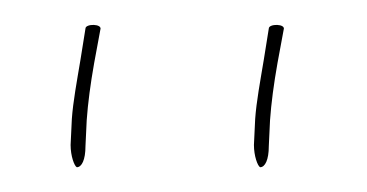

<svg xmlns="http://www.w3.org/2000/svg" viewBox="-20 -599 296 155"><path d="M37 -482C37 -473 40 -465 42 -464C46 -464 49 -470 49 -481L50 -502C51 -516 53 -531 56 -548L61 -575C63 -580 49 -580 49 -576L45 -551C42 -533 39 -517 38 -503ZM185 -482C185 -473 188 -465 190 -464C194 -464 197 -470 197 -481L198 -502C199 -516 201 -531 204 -548L209 -575C211 -580 197 -580 197 -576L193 -551C190 -533 187 -517 186 -503Z"/></svg>

Font: Stray Cat
Style: HlCn
Weight: 100
Version: Version 1.0